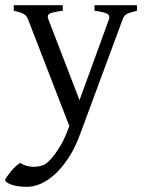

<svg xmlns="http://www.w3.org/2000/svg" viewBox="-43 -474 556 738"><path d="M483.4 -432.6Q454.1 -425.8 443.8 -419.9Q433.6 -414.1 428.7 -400.4L265.6 40Q246.1 93.8 220.7 132.3Q195.3 170.9 168 195.8Q140.6 220.7 113.3 232.4Q85.9 244.1 61.5 244.1Q23.4 244.1 0 235.4Q-23.4 226.6 -23.4 217.8Q-23.4 214.8 -17.1 206.1Q-10.7 197.3 -2.4 186.5Q5.9 175.8 16.1 166.5Q26.4 157.2 34.2 152.3Q57.6 166 80.6 167Q103.5 168 122.1 161.1Q130.9 158.2 142.6 147.5Q154.3 136.7 166 121.1Q177.7 105.5 189.5 85.9Q201.2 66.4 210 44.9L223.6 10.7L64.5 -400.4Q59.6 -414.1 46.9 -420.9Q34.2 -427.7 9.8 -432.6V-454.1H198.2V-432.6Q160.2 -427.7 148.4 -421.9Q136.7 -416 142.6 -400.4L262.7 -88.9L376 -400.4Q380.9 -415 368.7 -421.4Q356.4 -427.7 320.3 -432.6V-454.1H483.4Z"/></svg>

Font: Podda
Style: Regular
Weight: 400
Designer: Md. Tanbin Islam Siyam
Foundry: Tanbin Islam Siyam
Version: Version 0.258